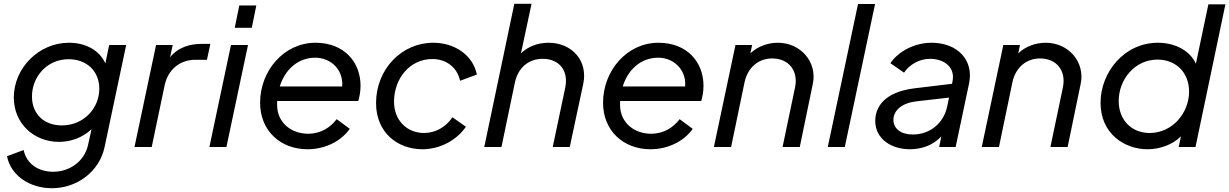

<svg xmlns="http://www.w3.org/2000/svg" viewBox="-20 -777 6498 1015"><path d="M557 -539 537 -442C506 -511 433 -551 345 -551C182 -551 53 -414 53 -262C53 -123 160 -27 292 -27C355 -27 417 -50 464 -94L445 -9C426 76 348 131 261 131C181 131 120 88 105 16L17 49C37 150 135 218 255 218C388 218 506 129 533 0L647 -539ZM307 -114C214 -114 149 -173 149 -267C149 -370 227 -464 343 -464C437 -464 505 -402 505 -308C505 -205 423 -114 307 -114Z M1047 -545C985 -545 922 -528 879 -474L893 -539H805L691 0H782L850 -324C868 -413 935 -461 1012 -461H1074L1092 -545Z M1221 -630H1311L1335 -748H1245ZM1087 0H1177L1291 -539H1201Z M1874 -243C1880 -263 1886 -292 1886 -324C1886 -448 1800 -551 1648 -551C1480 -551 1355 -402 1355 -234C1355 -86 1462 12 1606 12C1703 12 1786 -34 1829 -96L1760 -147C1727 -104 1677 -70 1609 -70C1518 -70 1445 -130 1445 -222V-243ZM1647 -472C1727 -472 1796 -410 1789 -320H1459C1486 -407 1553 -472 1647 -472Z M2213 12C2305 12 2394 -35 2443 -107L2372 -157C2335 -103 2280 -74 2222 -74C2129 -74 2063 -143 2063 -239C2063 -363 2147 -465 2266 -465C2339 -465 2398 -420 2412 -350L2501 -383C2480 -485 2385 -551 2270 -551C2103 -551 1968 -411 1968 -232C1968 -77 2081 12 2213 12Z M2880 -551C2823 -551 2771 -531 2734 -495L2790 -757H2699L2540 0H2631L2702 -341C2719 -420 2775 -466 2849 -466C2937 -466 2987 -403 2968 -313L2902 0H2992L3063 -332C3090 -455 3004 -551 2880 -551Z M3687 -243C3693 -263 3699 -292 3699 -324C3699 -448 3613 -551 3461 -551C3293 -551 3168 -402 3168 -234C3168 -86 3275 12 3419 12C3516 12 3599 -34 3642 -96L3573 -147C3540 -104 3490 -70 3422 -70C3331 -70 3258 -130 3258 -222V-243ZM3460 -472C3540 -472 3609 -410 3602 -320H3272C3299 -407 3366 -472 3460 -472Z M4092 -551C4040 -551 3985 -532 3947 -495L3956 -539H3868L3754 0H3845L3916 -342C3933 -421 3990 -468 4062 -468C4151 -468 4201 -402 4183 -315L4117 0H4208L4277 -334C4301 -448 4214 -551 4092 -551Z M4356 0H4446L4606 -756H4516Z M4905 -551C4815 -551 4730 -506 4687 -443L4759 -393C4789 -436 4839 -466 4897 -466C4970 -466 5032 -422 5015 -345L5013 -334L4813 -310C4655 -290 4607 -211 4607 -138C4607 -41 4694 12 4790 12C4854 12 4914 -10 4956 -56L4945 0H5032L5103 -336C5129 -460 5041 -551 4905 -551ZM4806 -66C4743 -66 4703 -96 4703 -144C4703 -193 4748 -232 4822 -241L4997 -261L4987 -213C4968 -126 4897 -66 4806 -66Z M5508 -551C5456 -551 5401 -532 5363 -495L5372 -539H5284L5170 0H5261L5332 -342C5349 -421 5406 -468 5478 -468C5567 -468 5617 -402 5599 -315L5533 0H5624L5693 -334C5717 -448 5630 -551 5508 -551Z M6368 -754 6302 -440C6273 -506 6196 -551 6101 -551C5924 -551 5798 -396 5798 -233C5798 -71 5924 12 6046 12C6114 12 6179 -13 6223 -56L6211 0H6300L6458 -754ZM6058 -74C5960 -74 5894 -144 5894 -243C5894 -358 5980 -462 6099 -462C6196 -462 6266 -394 6266 -293C6266 -180 6178 -74 6058 -74Z"/></svg>

Font: Plus Jakarta Text
Style: Italic
Weight: 400
Italic angle: -12°
Designer: Gumpita Rahayu
Foundry: Tokotype Studio
Version: Version 1.000;hotconv 1.0.109;makeotfexe 2.5.65596